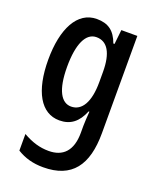

<svg xmlns="http://www.w3.org/2000/svg" viewBox="-140 -586 739 914"><g transform="rotate(20 229.5 -129.5)"><path d="M191 246C336 246 399 160 399 -2V-495H318L310 -422H304C283 -480 249 -505 191 -505C93 -505 39 -401 39 -244C39 -85 93 10 187 10C243 10 280 -19 304 -78H308C306 -51 304 -23 304 -5V30C304 123 260 164 189 164C144 164 104 152 58 126V210C97 234 139 246 191 246ZM217 -71C168 -71 135 -124 135 -243C135 -358 165 -423 219 -423C274 -423 304 -374 304 -278V-226C304 -126 272 -71 217 -71Z"/></g></svg>

Font: Noto Sans Armenian ExtraCondensed Medium
Style: Regular
Weight: 500
Width: 2
Designer: Monotype Design Team
Foundry: Monotype Imaging Inc.
Version: Version 2.008